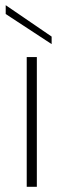

<svg xmlns="http://www.w3.org/2000/svg" viewBox="-20 -720 244 740"><path d="M2 -700 179 -579V-550L2 -666ZM83 -500H122V0H83Z"/></svg>

Font: Albert Sans ExtraLight
Style: Regular
Weight: 250
Designer: Andreas Rasmussen
Foundry: a.Foundry
Version: Version 1.025